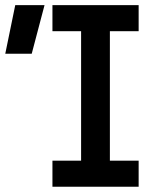

<svg xmlns="http://www.w3.org/2000/svg" viewBox="-23 -713 629 733"><path d="M286.6 0V-693.4H396.5V0ZM177.2 0V-99.6H506.3V0ZM-2.9 -507.8 35.2 -693.4H147L98.1 -507.8ZM177.2 -593.8V-693.4H506.3V-593.8Z"/></svg>

Font: Cascadia Mono Medium
Style: Regular
Weight: 500
Monospace: yes
Designer: Aaron Bell
Foundry: Saja Typeworks
Version: Version 2407.024